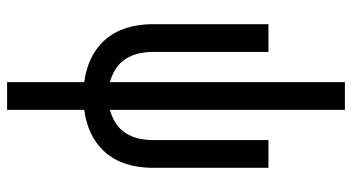

<svg xmlns="http://www.w3.org/2000/svg" viewBox="-245 -530 990 540"><g transform="rotate(90 250.0 -260.0)"><path d="M211 215V-2Q188 -5 165.5 -12.5Q143 -20 123.5 -33Q104 -46 89 -64Q74 -82 65 -103.5Q56 -125 52 -148.5Q48 -172 48 -195V-520H126V-195Q126 -175 130.5 -155Q135 -135 146 -118Q157 -101 174.5 -90Q192 -79 211 -74V-735H289V-74Q308 -79 325.5 -90Q343 -101 354 -118Q365 -135 369.5 -155Q374 -175 374 -195V-520H452V-195Q452 -172 448 -148.5Q444 -125 435 -103.5Q426 -82 411 -64Q396 -46 376.5 -33Q357 -20 334.5 -12.5Q312 -5 289 -2V215Z"/></g></svg>

Font: Iosevka SS18
Style: Regular
Weight: 400
Monospace: yes
Designer: Belleve Invis
Foundry: Belleve Invis
Version: Version 25.1.1; ttfautohint (v1.8.4)